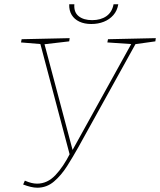

<svg xmlns="http://www.w3.org/2000/svg" viewBox="-20 -870 747 896"><path d="M88 -9 96 -27Q112 -20 126 -16.5Q140 -13 153 -13Q201 -13 238.5 -52.5Q276 -92 308 -156L307 -142L167 -670L174 -664L78 -672L81 -687L305 -692L303 -677L183 -663L186 -670L319 -169H318L596 -671L597 -664L481 -672L484 -687L707 -692L705 -677L605 -663L616 -671L345 -182Q321 -139 293.5 -95.5Q266 -52 232 -23Q198 6 154 6Q140 6 123 2Q106 -2 88 -9ZM406 -758Q374 -758 350.5 -769Q327 -780 314.5 -800.5Q302 -821 303 -850H327Q324 -813 347 -794.5Q370 -776 410 -776Q450 -776 476.5 -794.5Q503 -813 510 -850H532Q527 -820 509 -799.5Q491 -779 464.5 -768.5Q438 -758 406 -758Z"/></svg>

Font: Bitter Thin
Style: Italic
Weight: 100
Italic angle: -9°
Designer: Sol Matas, and Bitter project Authors
Foundry: Sol Matas
Version: Version 2.002